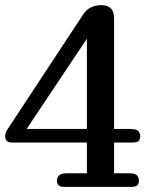

<svg xmlns="http://www.w3.org/2000/svg" viewBox="-27 -729 577 749"><path d="M312 -53V-173H21Q5 -173 -1 -180Q-7 -187 -7 -197Q-7 -204 -4.5 -210.5Q-2 -217 0 -221L297 -672Q311 -693 329.5 -701Q348 -709 367 -709Q418 -709 418 -659V-226H480Q506 -226 513 -217Q520 -208 520 -197Q520 -188 515 -180.5Q510 -173 490 -173H418V-53H475Q501 -53 508 -44Q515 -35 515 -24Q515 -15 510 -7.5Q505 0 485 0H225Q206 0 200.5 -7.5Q195 -15 195 -24Q195 -35 202.5 -44Q210 -53 235 -53ZM312 -578 77 -226H312Z"/></svg>

Font: Marmelad
Style: Regular
Weight: 400
Designer: Manvel Shmavonyan
Foundry: Cyreal
Version: Version 1.110; ttfautohint (v1.8.4.7-5d5b)